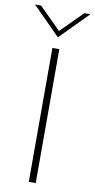

<svg xmlns="http://www.w3.org/2000/svg" viewBox="-133 -942 486 984"><g transform="rotate(10 110.0 -450.5)"><path d="M92.5 0H128.5V-697H92.5ZM-34 -901 110.5 -755.5 254.5 -901H223L110.5 -788.5L-2.5 -901Z"/></g></svg>

Font: HK Grotesk ExtraLight
Style: Regular
Weight: 200
Designer: Alfredo Marco Pradil
Foundry: Hanken Design Co.
Version: Version 3.001;FEAKit 1.0